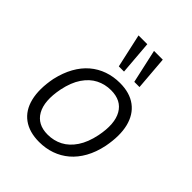

<svg xmlns="http://www.w3.org/2000/svg" viewBox="-211 -863 991 991"><g transform="rotate(45 284.5 -368.0)"><path d="M245 8Q173 8 127 -25.5Q81 -59 65.5 -122.5Q50 -186 67 -274Q80 -331 104 -374Q128 -417 161.5 -445.5Q195 -474 236.5 -488.5Q278 -503 325 -503Q397 -503 442.5 -469Q488 -435 503.5 -372Q519 -309 502 -221Q490 -164 466 -121Q442 -78 408.5 -49.5Q375 -21 333.5 -6.5Q292 8 245 8ZM249 -50Q294 -50 331.5 -69.5Q369 -89 396.5 -130Q424 -171 437 -234Q457 -334 425.5 -389Q394 -444 319 -444Q275 -444 237.5 -425Q200 -406 172.5 -365.5Q145 -325 132 -262Q112 -161 143.5 -105.5Q175 -50 249 -50ZM373 -559 332 -744H396L411 -559ZM260 -559 219 -744H283L298 -559Z"/></g></svg>

Font: Nunito Sans 7pt SemiCondensed Light
Style: Italic
Weight: 300
Width: 4
Italic angle: -9°
Designer: Vernon Adams
Foundry: Vernon Adams
Version: Version 3.101;gftools[0.9.27]